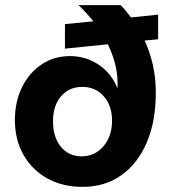

<svg xmlns="http://www.w3.org/2000/svg" viewBox="-20 -720 664 748"><path d="M233 -626 343.5 -637Q317.5 -670 286 -700H450.5Q472 -677 490.5 -652L596 -663V-567L543.5 -562Q564.5 -516.5 575.8 -465.8Q587 -415 587 -359Q587 -247.5 551.8 -165Q516.5 -82.5 452.5 -37.2Q388.5 8 301.5 8Q223.5 8 164.2 -25Q105 -58 71.5 -116.8Q38 -175.5 38 -252Q38 -324 65.8 -380.2Q93.5 -436.5 142 -469Q190.5 -501.5 252 -501.5Q315 -501.5 365 -467.5Q415 -433.5 437.5 -376Q438 -382 438 -386.8Q438 -391.5 438 -395.5Q438 -434 428 -472.5Q418 -511 400 -547.5L233 -530.5ZM416.5 -250Q416.5 -308.5 384.2 -345Q352 -381.5 300.5 -381.5Q249 -381.5 217.8 -345Q186.5 -308.5 186.5 -247.5Q186.5 -185.5 217.2 -148.2Q248 -111 298 -111Q349.5 -111 383 -150.2Q416.5 -189.5 416.5 -250Z"/></svg>

Font: Overused Grotesk
Style: Bold
Weight: 710
Version: Version 0.004